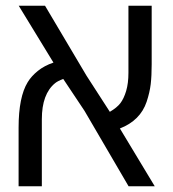

<svg xmlns="http://www.w3.org/2000/svg" viewBox="-20 -650 605 670"><path d="M509.3 -629.9V-425.3Q509.3 -385.3 505.9 -356.2Q502.4 -327.1 491.7 -294.9Q469.7 -229.5 398.4 -201.7L520 0H428.7L274.9 -263.2L200.7 -374.5Q181.2 -367.2 172.4 -359.9Q126 -322.3 126 -233.9V0H44.9V-204.6Q44.9 -311.5 76.7 -363.3Q89.4 -384.3 112.1 -402.6Q134.8 -420.9 166.5 -431.6L45.4 -629.9H137.2L281.7 -386.2L363.3 -259.8Q388.2 -274.4 400.1 -290Q412.1 -305.7 420.2 -332.5Q428.2 -359.4 428.2 -396V-629.9Z"/></svg>

Font: Open Sans Hebrew
Style: Regular
Weight: 400
Foundry: Ascender Corporation, Yanek Iontef
Version: Version 2.001;PS 002.001;hotconv 1.0.70;makeotf.lib2.5.58329